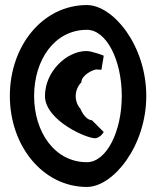

<svg xmlns="http://www.w3.org/2000/svg" viewBox="-20 -732 633 760"><path d="M19 -352C19 -154 150 8 324 8C428 8 559 -154 559 -352C559 -552 428 -712 324 -712C150 -712 19 -552 19 -352ZM115 -352C115 -495 196 -614 324 -614C401 -614 462 -495 462 -352C462 -210 401 -90 324 -90C196 -90 115 -210 115 -352ZM158 -352C158 -254 330 -180 360 -185C380 -190 392 -210 390 -210L344 -256C330 -256 310 -272 298 -302C272 -331 274 -378 302 -406C302 -434 348 -457 362 -457C373 -457 382 -454 382 -458C382 -464 392 -512 390 -512C390 -512 344 -530 322 -530C245 -530 158 -450 158 -352Z"/></svg>

Font: Ampere
Style: UltCnd
Weight: 400
Version: Version 1